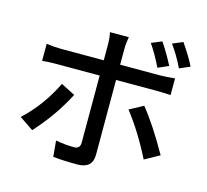

<svg xmlns="http://www.w3.org/2000/svg" viewBox="-121 -966 1242 1154"><g transform="rotate(15 500.0 -389.0)"><path d="M896 -667Q859 -743 817 -800L881 -827Q932 -754 961 -695ZM770 -637Q730 -719 693 -771L758 -798Q797 -741 836 -666ZM329 -350Q255 -206 140 -80L53 -139Q168 -245 241 -395ZM549 -502V-36Q549 49 455 49Q367 49 304 42L295 -57Q354 -46 409 -46Q446 -46 447 -83V-502H180Q126 -502 90 -498V-604Q139 -597 179 -597H447V-692Q447 -738 439 -770H557Q549 -733 549 -692V-597H800Q837 -597 889 -603V-499Q846 -502 801 -502ZM753 -396Q833 -297 925 -134L833 -83Q758 -233 667 -350Z"/></g></svg>

Font: Noto Sans S Chinese Medium
Style: Regular
Weight: 500
Designer: Ryoko NISHIZUKA  (kana & ideographs); Paul D. Hunt (Latin, Greek & Cyrillic); Wenlong ZHANG  (bopomofo); Sandoll Communi
Foundry: Adobe Systems Incorporated
Version: Version 1.000;PS 1;hotconv 1.0.78;makeotf.lib2.5.61930